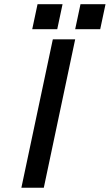

<svg xmlns="http://www.w3.org/2000/svg" viewBox="-20 -879 514 899"><path d="M80.1 0 227.1 -693.8 228 -694.8H332L185.1 0ZM130.9 -742.2 155.8 -859.4H272.9L248 -742.2ZM332 -742.2 356.9 -859.4H474.1L449.2 -742.2Z"/></svg>

Font: CMU Bright
Style: SemiBoldOblique
Weight: 600
Italic angle: -12°
Version: Version 0.7.0